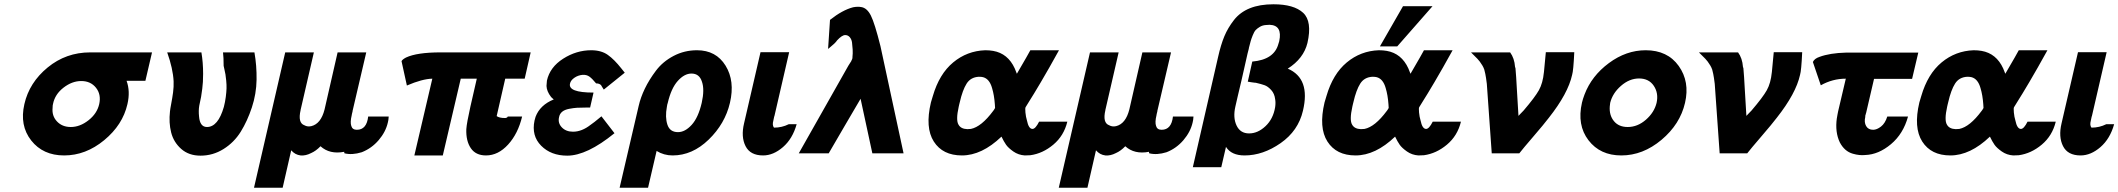

<svg xmlns="http://www.w3.org/2000/svg" viewBox="-20 -717 9908 898"><path d="M94 -230Q117 -331 203 -401.5Q289 -472 402 -472H691L660 -339H572Q590 -290 576 -230Q554 -133 467.5 -61.5Q381 10 280 10Q181 10 126 -60Q71 -130 94 -230ZM228 -231Q226 -225 226 -213Q222 -175 246.5 -149Q271 -123 311 -123Q354 -123 394 -154.5Q434 -186 444 -230Q454 -275 429 -306.5Q404 -338 360 -338Q317 -338 277 -307Q237 -276 228 -231Z M762 -472H922Q930 -425 930 -372Q930 -331 926 -302Q922 -265 912 -223Q908 -200 911 -172Q915 -123 948 -123Q1000 -123 1027 -217Q1033 -240 1036 -263.5Q1039 -287 1039.5 -303.5Q1040 -320 1038 -340Q1036 -360 1034.5 -369Q1033 -378 1029.5 -393Q1026 -408 1026 -409V-408Q1026 -450 1023 -472H1170Q1181 -410 1180 -344Q1179 -278 1158 -214.5Q1137 -151 1106 -101Q1075 -51 1025.5 -20Q976 11 918 11Q863 11 827.5 -20.5Q792 -52 780.5 -97.5Q769 -143 775 -196Q776 -207 781 -233Q786 -259 789.5 -285Q793 -311 792 -337Q789 -396 762 -472Z M1168 161 1314 -472H1448L1386 -203V-202Q1372 -142 1404 -131Q1418 -123 1436 -127Q1481 -138 1498 -205L1559 -472H1693L1629 -198V-196Q1628 -194 1628 -192Q1626 -186 1626 -184Q1625 -182 1625 -178Q1617 -145 1623 -128Q1628 -110 1649 -110Q1695 -110 1702 -172H1798Q1797 -154 1794 -144Q1784 -100 1751 -61.5Q1718 -23 1672 -5Q1627 9 1591 0Q1590 -2 1590 -4V-7Q1522 6 1479 -33Q1458 -11 1435 -1Q1410 12 1386 10Q1360 7 1342 -14L1302 161Z M1858 -431Q1862 -439 1879 -448Q1930 -472 2041 -472H2462L2434 -349H2343L2303 -174Q2315 -165 2342 -165Q2348 -165 2350 -167Q2354 -169 2354 -170V-171L2355 -172H2422Q2403 -92 2356.5 -41Q2310 10 2253 10Q2205 10 2182 -24Q2159 -58 2161 -113Q2163 -142 2180 -218L2210 -349H2135L2051 10H1918L2002 -349Q1955 -348 1883 -317Z M2480 -153Q2481 -156 2482.5 -162Q2484 -168 2485 -171Q2506 -226 2570 -252Q2560 -260 2557 -264Q2537 -290 2536 -315Q2536 -320 2538 -340Q2552 -403 2614 -442.5Q2676 -482 2745 -482Q2792 -482 2822.5 -460.5Q2853 -439 2886 -397L2902 -377L2804 -298Q2802 -302 2797 -309Q2792 -316 2791 -319Q2783 -327 2768 -327Q2750 -349 2737 -358.5Q2724 -368 2705 -367Q2683 -365 2666 -353Q2649 -341 2646 -326Q2636 -284 2756 -284L2740 -214H2722Q2695 -214 2679 -213Q2663 -212 2642 -208Q2621 -204 2609.5 -194.5Q2598 -185 2595 -170Q2588 -142 2607.5 -121.5Q2627 -101 2660 -101Q2701 -101 2742 -133L2761 -147Q2783 -165 2793 -173L2854 -94Q2725 11 2633 11Q2557 11 2511 -35.5Q2465 -82 2480 -153Z M2878 161 2967 -221Q2976 -261 2996 -302.5Q3016 -344 3048 -386.5Q3080 -429 3130.5 -455.5Q3181 -482 3240 -482Q3329 -482 3373.5 -410Q3418 -338 3394 -236Q3371 -138 3294.5 -64Q3218 10 3126 10Q3085 10 3051 -11L3011 161ZM3103 -235Q3101 -231 3099 -217Q3090 -169 3101.5 -134Q3113 -99 3151 -99Q3184 -99 3215 -133Q3246 -167 3262 -236Q3276 -298 3263 -335Q3251 -373 3214 -373Q3181 -373 3150 -338.5Q3119 -304 3103 -235Z M3460 -140 3537 -473H3671L3602 -174Q3602 -173 3601 -172L3597 -153Q3591 -131 3600 -120Q3637 -120 3669 -136H3706Q3687 -68 3642 -29Q3597 10 3549 10Q3489 10 3467 -33.5Q3445 -77 3460 -140Z M3716 0 3948 -410 3962 -432Q3961 -432 3962 -433Q3967 -442 3967 -446V-450Q3969 -467 3968 -485Q3967 -503 3965 -518Q3963 -533 3954.5 -543Q3946 -553 3933 -553Q3918 -553 3895 -528Q3891 -522 3886 -517Q3881 -512 3880 -511L3881 -512Q3879 -510 3866 -499L3853 -488L3862 -624Q3920 -670 3970 -683Q3991 -687 4008 -684Q4035 -680 4053 -644.5Q4071 -609 4098 -501L4206 0H4060L4005 -255Q3986 -222 3932 -130.5Q3878 -39 3856 0Z M4334 -238Q4341 -263 4343 -268Q4373 -371 4438 -425Q4503 -479 4588 -482Q4608 -482 4625 -479Q4694 -467 4726 -397L4736 -372Q4792 -468 4799 -482H4933Q4885 -395 4848 -332.5Q4811 -270 4795.5 -246Q4780 -222 4777 -216Q4774 -212 4776 -191Q4778 -170 4783 -154Q4791 -114 4809 -114Q4823 -114 4840 -148H4972Q4956 -82 4906.5 -40.5Q4857 1 4799 9Q4790 10 4773 10Q4743 8 4719.5 -8.5Q4696 -25 4685.5 -40Q4675 -55 4664 -78Q4572 10 4479 10Q4389 10 4347.5 -55Q4306 -120 4334 -238ZM4469 -239Q4468 -236 4466.5 -229Q4465 -222 4464 -218Q4450 -155 4463 -134Q4474 -114 4504 -113Q4515 -113 4521 -114Q4570 -124 4625 -198Q4627 -201 4629 -203.5Q4631 -206 4632 -208.5Q4633 -211 4634 -212Q4634 -221 4633 -229Q4630 -272 4620 -305Q4608 -348 4578 -356Q4571 -358 4558 -358Q4520 -356 4501 -326Q4482 -296 4469 -239Z M4932 161 5078 -472H5212L5150 -203V-202Q5136 -142 5168 -131Q5182 -123 5200 -127Q5245 -138 5262 -205L5323 -472H5457L5393 -198V-196Q5392 -194 5392 -192Q5390 -186 5390 -184Q5389 -182 5389 -178Q5381 -145 5387 -128Q5392 -110 5413 -110Q5459 -110 5466 -172H5562Q5561 -154 5558 -144Q5548 -100 5515 -61.5Q5482 -23 5436 -5Q5391 9 5355 0Q5354 -2 5354 -4V-7Q5286 6 5243 -33Q5222 -11 5199 -1Q5174 12 5150 10Q5124 7 5106 -14L5066 161Z M5559 65 5677 -450Q5690 -508 5706.5 -547.5Q5723 -587 5751.5 -623.5Q5780 -660 5826 -678.5Q5872 -697 5936 -697Q6032 -697 6075 -657Q6118 -617 6095 -516Q6077 -443 6003 -396Q6110 -350 6074 -199Q6052 -105 5969.5 -47.5Q5887 10 5801 10Q5739 10 5714 -30L5692 65ZM5821 -490Q5820 -486 5818 -478.5Q5816 -471 5815 -467L5787 -343Q5780 -314 5769 -267Q5758 -220 5758 -219Q5746 -167 5763.5 -130Q5781 -93 5822 -93Q5863 -93 5899 -127Q5935 -161 5944 -216Q5947 -237 5944 -253Q5941 -279 5925.5 -296Q5910 -313 5894.5 -318.5Q5879 -324 5853 -330H5850L5835 -332Q5830 -333 5816 -335L5837 -429Q5939 -438 5959 -511L5963 -524Q5979 -599 5918 -601Q5907 -601 5901 -600Q5885 -599 5872.5 -591.5Q5860 -584 5853 -576.5Q5846 -569 5839 -551.5Q5832 -534 5829.5 -524.5Q5827 -515 5821 -492Z M6434 -500 6542 -688H6680L6515 -500ZM6175 -238Q6182 -263 6184 -268Q6214 -371 6279 -425Q6344 -479 6429 -482Q6449 -482 6466 -479Q6535 -467 6567 -397L6577 -372Q6633 -468 6640 -482H6774Q6726 -395 6689 -332.5Q6652 -270 6636.5 -246Q6621 -222 6618 -216Q6615 -212 6617 -191Q6619 -170 6624 -154Q6632 -114 6650 -114Q6664 -114 6681 -148H6813Q6797 -82 6747.5 -40.5Q6698 1 6640 9Q6631 10 6614 10Q6584 8 6560.5 -8.5Q6537 -25 6526.5 -40Q6516 -55 6505 -78Q6413 10 6320 10Q6230 10 6188.5 -55Q6147 -120 6175 -238ZM6310 -239Q6309 -236 6307.5 -229Q6306 -222 6305 -218Q6291 -155 6304 -134Q6315 -114 6345 -113Q6356 -113 6362 -114Q6411 -124 6466 -198Q6468 -201 6470 -203.5Q6472 -206 6473 -208.5Q6474 -211 6475 -212Q6475 -221 6474 -229Q6471 -272 6461 -305Q6449 -348 6419 -356Q6412 -358 6399 -358Q6361 -356 6342 -326Q6323 -296 6310 -239Z M6860 -472H7043Q7063 -445 7066 -404Q7067 -403 7067 -401Q7067 -400 7068 -398Q7071 -367 7075 -292Q7079 -217 7082 -175Q7083 -176 7091 -184.5Q7099 -193 7106 -200Q7159 -262 7177.5 -295Q7196 -328 7201 -379V-378Q7204 -416 7210 -473H7343Q7339 -386 7333 -367Q7314 -280 7224 -166Q7202 -137 7152.5 -79.5Q7103 -22 7086 0H6957L6934 -325Q6930 -357 6927 -371L6922 -392Q6918 -403 6913 -411L6901 -429Q6888 -445 6883 -449Z M7379 -237Q7383 -254 7391 -275Q7424 -362 7505 -422Q7586 -482 7677 -482Q7779 -482 7831.5 -408.5Q7884 -335 7861 -236Q7838 -136 7751 -63Q7664 10 7563 10Q7464 10 7409.5 -61Q7355 -132 7379 -237ZM7511 -236Q7510 -233 7510 -227.5Q7510 -222 7509 -219Q7506 -178 7528.5 -150.5Q7551 -123 7593 -123Q7639 -123 7678 -157Q7717 -191 7728 -236Q7738 -281 7715 -315.5Q7692 -350 7646 -350Q7601 -350 7561.5 -315.5Q7522 -281 7511 -236Z M7926 -472H8109Q8129 -445 8132 -404Q8133 -403 8133 -401Q8133 -400 8134 -398Q8137 -367 8141 -292Q8145 -217 8148 -175Q8149 -176 8157 -184.5Q8165 -193 8172 -200Q8225 -262 8243.5 -295Q8262 -328 8267 -379V-378Q8270 -416 8276 -473H8409Q8405 -386 8399 -367Q8380 -280 8290 -166Q8268 -137 8218.5 -79.5Q8169 -22 8152 0H8023L8000 -325Q7996 -357 7993 -371L7988 -392Q7984 -403 7979 -411L7967 -429Q7954 -445 7949 -449Z M8459 -427Q8466 -443 8490 -451Q8538 -469 8615 -471H8952L8923 -348H8745L8708 -189L8706 -183Q8706 -182 8705.5 -179.5Q8705 -177 8704 -176V-170Q8698 -145 8708 -127.5Q8718 -110 8741 -110Q8758 -110 8777.5 -125Q8797 -140 8807 -172H8904Q8882 -91 8824 -42.5Q8766 6 8704 8Q8677 11 8646 2Q8607 -9 8585 -51Q8562 -99 8571 -164V-163Q8572 -169 8574 -180.5Q8576 -192 8577 -196L8613 -349Q8551 -349 8496 -318Z M8957 -238Q8964 -263 8966 -268Q8996 -371 9061 -425Q9126 -479 9211 -482Q9231 -482 9248 -479Q9317 -467 9349 -397L9359 -372Q9415 -468 9422 -482H9556Q9508 -395 9471 -332.5Q9434 -270 9418.5 -246Q9403 -222 9400 -216Q9397 -212 9399 -191Q9401 -170 9406 -154Q9414 -114 9432 -114Q9446 -114 9463 -148H9595Q9579 -82 9529.5 -40.5Q9480 1 9422 9Q9413 10 9396 10Q9366 8 9342.5 -8.5Q9319 -25 9308.5 -40Q9298 -55 9287 -78Q9195 10 9102 10Q9012 10 8970.5 -55Q8929 -120 8957 -238ZM9092 -239Q9091 -236 9089.5 -229Q9088 -222 9087 -218Q9073 -155 9086 -134Q9097 -114 9127 -113Q9138 -113 9144 -114Q9193 -124 9248 -198Q9250 -201 9252 -203.5Q9254 -206 9255 -208.5Q9256 -211 9257 -212Q9257 -221 9256 -229Q9253 -272 9243 -305Q9231 -348 9201 -356Q9194 -358 9181 -358Q9143 -356 9124 -326Q9105 -296 9092 -239Z M9622 -140 9699 -473H9833L9764 -174Q9764 -173 9763 -172L9759 -153Q9753 -131 9762 -120Q9799 -120 9831 -136H9868Q9849 -68 9804 -29Q9759 10 9711 10Q9651 10 9629 -33.5Q9607 -77 9622 -140Z"/></svg>

Font: Coval
Style: ExtraBold Italic
Weight: 800
Foundry: Context Ltd
Version: Version 001.000